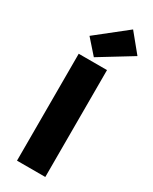

<svg xmlns="http://www.w3.org/2000/svg" viewBox="-230 -957 806 1011"><g transform="rotate(30 173.0 -452.0)"><path d="M150 -674 74 -760 256 -904 346 -794ZM72 0V-650H244V0Z"/></g></svg>

Font: Assistant ExtraBold
Style: Regular
Weight: 800
Designer: Hebrew By Ben Nathan, Latin by Paul Hunt
Version: Version 2.001;PS 002.001;hotconv 1.0.88;makeotf.lib2.5.64775